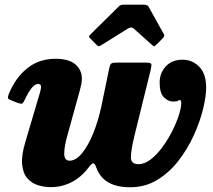

<svg xmlns="http://www.w3.org/2000/svg" viewBox="-20 -790 920 828"><path d="M19.5 -388.5Q48.5 -457 99 -496.8Q149.5 -536.5 219 -536.5Q277 -536.5 305 -512.5Q333 -488.5 333 -451Q333 -439 330.5 -426.2Q328 -413.5 325 -403L272 -211Q257 -159 257 -128Q257 -97 280 -97Q307 -97 333.5 -129Q360 -161 381.5 -213.8Q403 -266.5 416.5 -328.5L451.5 -497.5Q454.5 -512 460 -516Q465.5 -520 483 -520H607Q630 -520 632.2 -514.5Q634.5 -509 630 -489.5L559.5 -203.5Q544.5 -141 544.5 -111.5Q544.5 -82 577 -82Q604 -82 630.5 -102.8Q657 -123.5 680.8 -156Q704.5 -188.5 722.8 -224.8Q741 -261 751.2 -293.2Q761.5 -325.5 761.5 -344.5Q761.5 -358.5 756 -358.5Q751.5 -358.5 747.2 -355.2Q743 -352 726.5 -352Q705.5 -352 687 -370.2Q668.5 -388.5 668.5 -434Q668.5 -475 695 -503.8Q721.5 -532.5 767.5 -532.5Q809.5 -532.5 839.2 -502.2Q869 -472 869 -412.5Q869 -374.5 855.8 -320Q842.5 -265.5 816 -207Q789.5 -148.5 750.2 -97.5Q711 -46.5 658.8 -14.5Q606.5 17.5 542 17.5Q484 17.5 447.8 -3Q411.5 -23.5 395 -68Q389 -85.5 382.2 -85.8Q375.5 -86 361.5 -67Q328.5 -24 287 -3.5Q245.5 17 199.5 17Q171 17 144 8.8Q117 0.5 98.2 -20.8Q79.5 -42 75.5 -80.2Q71.5 -118.5 89.5 -178.5L152 -389.5Q154 -396 155.5 -403.5Q157 -411 157 -415Q157 -428 145.5 -428Q131 -428 117 -411.2Q103 -394.5 85 -356.5Q80 -345.5 75.5 -343.2Q71 -341 55.5 -346.5L26.5 -358Q14.5 -363 14 -368.2Q13.5 -373.5 19.5 -388.5ZM396.5 -596.5 368 -625.5Q363 -631 363.8 -633.5Q364.5 -636 370.5 -642L491.5 -761.5Q497.5 -767.5 503.2 -768.8Q509 -770 520 -770H599Q615.5 -770 620.5 -761.5L687 -642Q691.5 -635 683 -626L653 -596Q646.5 -589.5 644.2 -590.2Q642 -591 636.5 -595.5L557 -666.5Q546.5 -676 532 -667L414 -593.5Q407 -589.5 403.8 -591Q400.5 -592.5 396.5 -596.5Z"/></svg>

Font: Besley* Narrow Heavy
Style: Italic
Weight: 800
Width: 4
Italic angle: -13°
Designer: Owen Earl
Foundry: indestructible type*
Version: Version 3.000; ttfautohint (v1.8.3)